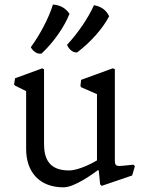

<svg xmlns="http://www.w3.org/2000/svg" viewBox="-20 -801 624 839"><path d="M94.2 -150.4C94.2 -48.3 152.8 17.6 257.8 17.6C307.1 17.6 390.6 -44.9 407.2 -57.1L411.6 -56.2L417.5 4.4L424.3 11.2L557.6 -34.2L569.3 -74.7L563.5 -81.5C563.5 -81.5 512.7 -75.7 500.5 -75.7C485.4 -75.7 481.9 -84 481.9 -97.7V-499L472.7 -502.4L334.5 -452.1L331.5 -425.8L334.5 -419.9L403.8 -389.6V-100.1C388.7 -90.8 325.2 -56.2 281.7 -56.2C195.3 -56.2 172.4 -106.4 172.4 -172.4V-498L164.6 -502.4L45.9 -459L41.5 -432.1L45.9 -426.8L94.2 -402.8ZM161.6 -566.9C215.8 -617.7 261.7 -684.6 283.7 -740.7C266.1 -766.1 244.6 -778.3 211.4 -781.2C192.9 -721.2 154.8 -649.9 114.7 -594.7C114.7 -594.7 130.4 -562 161.6 -566.9ZM316.9 -571.8C376.5 -616.7 429.7 -677.2 457 -730C443.4 -757.8 422.4 -772.5 390.6 -778.3C365.2 -721.2 318.8 -654.3 272.9 -605C272.9 -605 286.1 -570.3 316.9 -571.8Z"/></svg>

Font: Trykker
Style: Regular
Weight: 400
Designer: Magnus Gaarde
Foundry: Magnus Gaarde
Version: Version 1.001